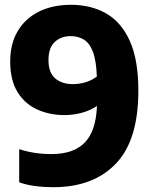

<svg xmlns="http://www.w3.org/2000/svg" viewBox="-20 -770 641 800"><path d="M276 -750Q359 -750 422.2 -714Q485.5 -678 521 -599.2Q556.5 -520.5 556.5 -392Q556.5 -185.5 462.5 -87.8Q368.5 10 202 10Q163 10 126.2 5.2Q89.5 0.5 60 -10.5V-148.5Q122 -128 195 -128Q286.5 -128 333.2 -176Q380 -224 384 -328.5Q357 -310 321.5 -300.2Q286 -290.5 248.5 -290.5Q186.5 -290.5 135 -313.8Q83.5 -337 53 -386.5Q22.5 -436 22.5 -513.5Q22.5 -588 54 -640.8Q85.5 -693.5 142.5 -721.8Q199.5 -750 276 -750ZM283.5 -419.5Q309.5 -419.5 335.5 -427Q361.5 -434.5 383.5 -451Q381 -518 367 -554.5Q353 -591 329.2 -605.2Q305.5 -619.5 274.5 -619.5Q235 -619.5 208.5 -595.5Q182 -571.5 182 -519.5Q182 -467 210.2 -443.2Q238.5 -419.5 283.5 -419.5Z"/></svg>

Font: Encode Sans Semi Condensed ExtraBold
Style: Regular
Weight: 800
Width: 4
Designer: Multiple Designers
Foundry: Impallari Type
Version: Version 3.000; ttfautohint (v1.8.3) -l 8 -r 50 -G 200 -x 14 